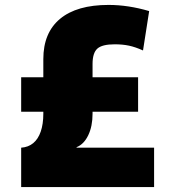

<svg xmlns="http://www.w3.org/2000/svg" viewBox="-20 -760 697 780"><path d="M66 -160Q95 -162 115 -178.5Q135 -195 145.5 -225.5Q156 -256 156 -298V-520Q156 -627 224 -683.5Q292 -740 421 -740Q501 -740 586 -715L561 -555Q530 -569 504 -574.5Q478 -580 446 -580Q395 -580 375.5 -562.5Q356 -545 356 -500V-298Q356 -247 338.5 -210.5Q321 -174 291 -162V-160H606V0H66ZM66 -306V-446H541V-306Z"/></svg>

Font: M PLUS 2 Thin Black
Style: Regular
Weight: 900
Version: Version 1.001